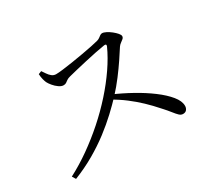

<svg xmlns="http://www.w3.org/2000/svg" viewBox="-128 -919 1255 1134"><g transform="rotate(-30 500.0 -351.5)"><path d="M219.3 -663.1 240.4 -671.5Q248.7 -659.7 258.2 -645.5Q267.6 -631.3 280.1 -621.4Q292.5 -611.6 308.7 -611.6Q325.4 -611.6 356.1 -615.5Q386.8 -619.4 424.5 -625.1Q462.2 -630.9 499.9 -637.7Q537.6 -644.5 568.7 -650.7Q599.7 -656.9 615.9 -661.5Q626.7 -664.5 634.2 -670.1Q641.8 -675.8 648.8 -680.8Q655.9 -685.9 663.2 -685.9Q674.1 -685.9 690.2 -677.7Q706.3 -669.5 721.8 -657.2Q737.3 -644.9 747.9 -632.5Q758.5 -620.1 758.5 -611.6Q758.5 -601.9 750.4 -594.9Q742.3 -588 732.3 -580.9Q722.2 -573.9 715.4 -563.5Q698 -536 671.5 -496.5Q645 -457 611.7 -413Q578.3 -368.9 539.4 -326.8Q504.6 -289.6 460.1 -247.9Q415.5 -206.2 360.8 -164.4Q306 -122.6 240.9 -84.8Q175.7 -47 100.6 -17.2L85.8 -41.5Q156.8 -78.5 225.7 -127.2Q294.7 -176 359.1 -233Q423.5 -290.1 479.1 -352.3Q534.7 -414.5 578.7 -478.6Q622.7 -542.7 650.2 -603.7Q656.6 -620 638.4 -617.6Q612 -613.6 575 -606Q537.9 -598.3 499.4 -589.6Q460.9 -580.8 427.3 -572.8Q393.7 -564.8 373.3 -559.4Q357.9 -555.7 349 -549.4Q340.2 -543.1 333 -537.9Q325.9 -532.8 313.8 -532.8Q299.7 -532.8 282.8 -544.6Q265.9 -556.4 252.4 -572.8Q238.8 -589.2 232.8 -601.5Q228.6 -611 224.5 -626.7Q220.5 -642.4 219.3 -663.1ZM507.3 -323.3 526.8 -346.8Q589.9 -319.8 651.4 -285.6Q713 -251.5 763.4 -213.8Q813.8 -176.1 843.9 -139.3Q874 -102.6 874 -69.5Q874 -55.2 865.8 -44.2Q857.5 -33.2 840.5 -33.2Q827 -33.2 815.6 -43.9Q804.2 -54.5 788.5 -74.8Q772.8 -95.1 745.8 -124.6Q710.6 -164.7 674.4 -199.1Q638.1 -233.5 597.7 -264.3Q557.2 -295.2 507.3 -323.3Z"/></g></svg>

Font: Noto Serif TC
Style: Regular
Weight: 200
Designer: Ryoko NISHIZUKA 西塚涼子 (kana & ideographs); Frank Grießhammer (Latin, Greek & Cyrillic); Wenlong ZHANG 张文龙 (bopomofo); San
Foundry: Adobe
Version: Version 2.001;hotconv 1.1.0;makeotfexe 2.6.0